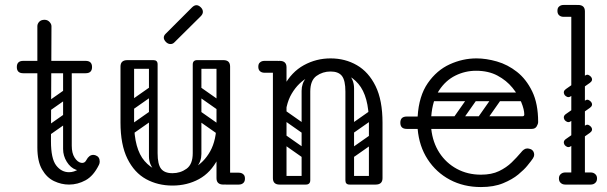

<svg xmlns="http://www.w3.org/2000/svg" viewBox="-20 -746 2454 776"><path d="M259 0Q228 0 198.5 -14Q169 -28 150 -61Q131 -94 131 -150V-640Q131 -650 138.5 -658Q146 -666 160 -666Q172 -666 180 -657.5Q188 -649 188 -640Q188 -572 187.5 -516Q187 -460 187 -407.5Q187 -355 186.5 -299Q186 -243 186 -175Q186 -105 207 -77.5Q228 -50 259 -50Q279 -50 297.5 -62Q316 -74 329 -99Q340 -120 357 -120Q361 -120 367 -118Q383 -112 383 -93Q383 -86 380 -80Q358 -35 326 -17.5Q294 0 259 0ZM74 -450Q48 -450 48 -475Q48 -500 74 -500H326Q352 -500 352 -475Q352 -450 326 -450ZM253 -485Q270 -485 270 -468V-154Q270 -137 253 -137Q235 -137 235 -153V-467Q235 -485 253 -485ZM329 -99V-73Q309 -52 287 -60Q265 -68 250 -92Q235 -116 235 -144V-252H270V-157Q270 -127 281.5 -109Q293 -91 307.5 -88Q322 -85 329 -99ZM182 -299Q167 -288 158 -302Q154 -307 153.5 -314Q153 -321 161 -327L238 -381Q253 -391 263 -377Q267 -371 266.5 -364.5Q266 -358 259 -353ZM180 -200Q165 -189 156 -203Q152 -208 151.5 -215Q151 -222 159 -228L236 -282Q251 -292 261 -278Q265 -272 264.5 -265.5Q264 -259 257 -254Z M677 4Q618 4 570.5 -22Q523 -48 495 -104.5Q467 -161 467 -251H522Q522 -144 564.5 -95Q607 -46 677 -46Q723 -46 763.5 -67.5Q804 -89 829.5 -134.5Q855 -180 855 -251H890Q890 -161 861 -104.5Q832 -48 784 -22Q736 4 677 4ZM495 -225Q467 -225 467 -251V-477Q467 -503 495 -503Q522 -503 522 -477V-251Q522 -225 495 -225ZM883 0Q855 0 855 -26V-477Q855 -503 883 -503Q910 -503 910 -477V-26Q910 0 883 0ZM860 -24Q860 -29 863 -34Q866 -39 870 -43Q872 -45 877.5 -46.5Q883 -48 894 -48H945Q957 -48 964 -41Q970 -36 970 -24Q970 -13 964 -7Q957 0 945 0H894Q873 0 869 -7Q862 -11 860 -24ZM600 -503Q617 -503 617 -486V-124Q617 -107 600 -107Q582 -107 582 -123V-485Q582 -503 600 -503ZM677 -46Q709 -46 734 -64Q759 -82 759 -127V-222H794V-124Q794 -94 776 -72.5Q758 -51 728.5 -39Q699 -27 666 -27ZM677 -46 687 -27Q638 -27 610 -52Q582 -77 582 -114V-222H617V-127Q617 -82 631 -64Q645 -46 677 -46ZM899 -486Q899 -468 881 -468H778Q760 -468 760 -486Q760 -503 779 -503H882Q899 -503 899 -486ZM615 -486Q615 -468 597 -468H494Q476 -468 476 -486Q476 -503 495 -503H598Q615 -503 615 -486ZM884 -305Q874 -292 861 -301L767 -367Q753 -376 764 -392Q774 -405 787 -396L881 -330Q886 -326 887.5 -319.5Q889 -313 884 -305ZM884 -207Q874 -194 861 -203L767 -269Q753 -278 764 -294Q774 -307 787 -298L881 -232Q886 -228 887.5 -221.5Q889 -215 884 -207ZM777 -503Q794 -503 794 -486V-154Q794 -137 777 -137Q759 -137 759 -153V-485Q759 -503 777 -503ZM873 -503Q890 -503 890 -486V-154Q890 -137 873 -137Q855 -137 855 -153V-485Q855 -503 873 -503ZM524 -308Q509 -297 500 -311Q496 -316 495.5 -323Q495 -330 503 -336L580 -390Q595 -400 605 -386Q609 -380 608.5 -373.5Q608 -367 601 -362ZM524 -210Q509 -199 500 -213Q496 -218 495.5 -225Q495 -232 503 -238L580 -292Q595 -302 605 -288Q609 -282 608.5 -275.5Q608 -269 601 -264ZM684 -574Q678 -568 669 -568Q659 -568 651 -576Q642 -585 642 -594Q642 -602 649 -609L756 -716Q765 -725 774 -725Q783 -725 792 -716Q800 -708 800 -698Q800 -689 791 -680Z M1097 -250Q1097 -341 1127.5 -398Q1158 -455 1208 -482.5Q1258 -510 1316 -510Q1375 -510 1422.5 -482.5Q1470 -455 1498 -398Q1526 -341 1526 -250H1471Q1471 -357 1428.5 -407Q1386 -457 1316 -457Q1270 -457 1228 -435Q1186 -413 1159 -367.5Q1132 -322 1132 -250ZM1110 0Q1083 0 1083 -26V-474Q1083 -500 1110 -500Q1138 -500 1138 -474V-26Q1138 0 1110 0ZM1049 -452Q1037 -452 1030 -459Q1024 -465 1024 -476Q1024 -488 1030 -493Q1037 -500 1049 -500H1100Q1111 -500 1117 -498.5Q1123 -497 1124 -495Q1128 -491 1131 -486Q1134 -481 1134 -476Q1132 -463 1125 -459Q1121 -452 1100 -452ZM1498 0Q1471 0 1471 -26V-250Q1471 -276 1498 -276Q1526 -276 1526 -250V-26Q1526 0 1498 0ZM1393 0Q1376 0 1376 -17V-379Q1376 -396 1393 -396Q1411 -396 1411 -380V-18Q1411 0 1393 0ZM1316 -457Q1284 -457 1259 -439Q1234 -421 1234 -376V-281H1199V-379Q1199 -409 1217 -431Q1235 -453 1264.5 -464.5Q1294 -476 1327 -476ZM1316 -457 1306 -476Q1356 -476 1383.5 -451.5Q1411 -427 1411 -389V-281H1376V-376Q1376 -421 1362 -439Q1348 -457 1316 -457ZM1094 -17Q1094 -35 1112 -35H1215Q1233 -35 1233 -17Q1233 0 1214 0H1111Q1094 0 1094 -17ZM1378 -17Q1378 -35 1396 -35H1499Q1517 -35 1517 -17Q1517 0 1498 0H1395Q1378 0 1378 -17ZM1109 -198Q1119 -211 1132 -202L1226 -136Q1240 -127 1229 -111Q1219 -98 1206 -107L1112 -173Q1107 -177 1105.5 -184Q1104 -191 1109 -198ZM1109 -296Q1119 -309 1132 -300L1226 -234Q1240 -225 1229 -209Q1219 -196 1206 -205L1112 -271Q1107 -275 1105.5 -282Q1104 -289 1109 -296ZM1216 0Q1199 0 1199 -17V-349Q1199 -366 1216 -366Q1234 -366 1234 -350V-18Q1234 0 1216 0ZM1120 0Q1103 0 1103 -17V-349Q1103 -366 1120 -366Q1138 -366 1138 -350V-18Q1138 0 1120 0ZM1412 -211Q1397 -200 1388 -214Q1384 -219 1383.5 -226Q1383 -233 1391 -239L1468 -293Q1483 -303 1493 -289Q1497 -283 1496.5 -276.5Q1496 -270 1489 -265ZM1414 -114Q1399 -103 1390 -117Q1386 -122 1385.5 -129Q1385 -136 1393 -142L1470 -196Q1485 -206 1495 -192Q1499 -186 1498.5 -179.5Q1498 -173 1491 -168Z M1924 10Q1854 10 1798.5 -19.5Q1743 -49 1708.5 -102Q1674 -155 1668 -225H1624Q1598 -225 1598 -250Q1598 -275 1624 -275H1668Q1673 -358 1709 -410Q1745 -462 1797.5 -486Q1850 -510 1906 -510Q1945 -510 1988.5 -497.5Q2032 -485 2069.5 -455.5Q2107 -426 2131 -376.5Q2155 -327 2155 -253Q2155 -245 2149 -235Q2143 -225 2129 -225H1723Q1729 -170 1756 -128.5Q1783 -87 1826.5 -63.5Q1870 -40 1924 -40Q1967 -40 1997 -54.5Q2027 -69 2048 -89.5Q2069 -110 2085 -129Q2091 -137 2097.5 -141.5Q2104 -146 2111 -146Q2115 -146 2120.5 -144.5Q2126 -143 2129 -141Q2139 -134 2139 -120Q2139 -114 2134 -106Q2129 -98 2111 -76Q2099 -61 2075 -41Q2051 -21 2013.5 -5.5Q1976 10 1924 10ZM1723 -276H2091Q2099 -276 2099 -283Q2099 -303 2087 -332.5Q2075 -362 2051 -391.5Q2027 -421 1990.5 -440.5Q1954 -460 1904 -460Q1860 -460 1820.5 -440.5Q1781 -421 1754.5 -380.5Q1728 -340 1723 -276ZM2009 -372H2112V-337H2009ZM1903 -366Q1916 -356 1907 -343L1841 -249Q1832 -235 1816 -246Q1803 -256 1812 -269L1878 -363Q1882 -368 1889 -369.5Q1896 -371 1903 -366ZM2001 -366Q2014 -356 2005 -343L1939 -249Q1930 -235 1914 -246Q1901 -256 1910 -269L1976 -363Q1980 -368 1987 -369.5Q1994 -371 2001 -366ZM1705 -259Q1705 -276 1722 -276H2054Q2071 -276 2071 -259Q2071 -241 2055 -241H1723Q1705 -241 1705 -259ZM1705 -355Q1705 -372 1722 -372H2054Q2071 -372 2071 -355Q2071 -337 2055 -337H1723Q1705 -337 1705 -355Z M2316 0Q2289 0 2289 -26V-700Q2289 -726 2316 -726Q2344 -726 2344 -700V-26Q2344 0 2316 0ZM2343 -702Q2341 -689 2334 -685Q2330 -678 2309 -678H2258Q2246 -678 2239 -685Q2233 -691 2233 -702Q2233 -714 2239 -719Q2246 -726 2258 -726H2309Q2320 -726 2326 -724.5Q2332 -723 2333 -721Q2337 -717 2340 -712Q2343 -707 2343 -702ZM2239 -25Q2239 -36 2246 -42Q2253 -49 2265 -49H2314Q2326 -49 2333 -43Q2340 -36 2340 -25Q2340 -13 2333 -6Q2326 0 2314 0H2265Q2253 0 2246 -7Q2239 -13 2239 -25ZM2393 -25Q2393 -13 2386 -7Q2379 0 2367 0H2318Q2307 0 2299 -6Q2292 -13 2292 -25Q2292 -36 2299 -43Q2307 -49 2318 -49H2367Q2379 -49 2386 -42Q2393 -36 2393 -25ZM2287 -357Q2280 -352 2273.5 -354Q2267 -356 2262 -362Q2258 -369 2259 -375Q2260 -381 2267 -386L2344 -440Q2352 -446 2358.5 -443Q2365 -440 2369 -435Q2374 -428 2372.5 -422Q2371 -416 2364 -411ZM2287 -155Q2280 -150 2273.5 -152Q2267 -154 2262 -160Q2258 -167 2259 -173Q2260 -179 2267 -184L2344 -238Q2352 -244 2358.5 -241Q2365 -238 2369 -233Q2374 -226 2372.5 -220Q2371 -214 2364 -209ZM2287 -256Q2280 -251 2273.5 -253Q2267 -255 2262 -261Q2258 -268 2259 -274Q2260 -280 2267 -285L2344 -339Q2352 -345 2358.5 -342Q2365 -339 2369 -334Q2374 -327 2372.5 -321Q2371 -315 2364 -310Z"/></svg>

Font: Agu Display Uzo
Style: Regular
Weight: 400
Version: Version 1.103